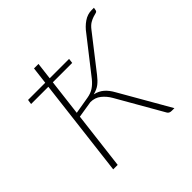

<svg xmlns="http://www.w3.org/2000/svg" viewBox="-134 -619 743 743"><g transform="rotate(-45 238.0 -247.5)"><path d="M473.5 -495 471 -482Q469.5 -477 463.2 -475.5Q457 -474 448 -471.2Q439 -468.5 428 -462Q417 -455.5 406 -441L298 -302.5Q284.5 -285 271 -274.5Q257.5 -264 236 -258.5Q258.5 -253.5 274 -240Q289.5 -226.5 301.5 -204.5L419 0H404.5Q391 0 386 -9L278.5 -196.5Q266.5 -217.5 248.5 -232Q230.5 -246.5 205.5 -246.5L137 -235.5L108.5 0H84L132.5 -403.5H38L41 -423H135L143.5 -493H168L159.5 -423H265.5L263 -403.5H157L139 -254.5L209.5 -266.5Q230.5 -270 245 -279.8Q259.5 -289.5 272.5 -305.5L382.5 -446Q398 -467.5 418 -481.2Q438 -495 461 -495Z"/></g></svg>

Font: Lato ExtraLight
Style: Italic
Weight: 275
Italic angle: -7°
Designer: Lukasz Dziedzic with Adam Twardoch and Botio Nikoltchev
Foundry: tyPoland Lukasz Dziedzic
Version: Version 2.015; 2015-08-06; http://www.latofonts.com/